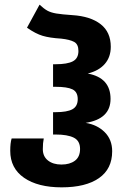

<svg xmlns="http://www.w3.org/2000/svg" viewBox="-20 -795 533 825"><path d="M24 -147Q24 -181 30 -200H168Q164 -181 164 -154Q164 -123 186 -105.5Q208 -88 244 -88Q280 -88 302 -104.5Q324 -121 324 -155Q324 -190 297 -203.5Q270 -217 219 -217H208V-313H219Q268 -313 291 -325.5Q314 -338 314 -369Q314 -400 291.5 -411Q269 -422 219 -422H208V-519H219Q269 -519 293 -531.5Q317 -544 317 -576Q317 -605 298.5 -615Q280 -625 243 -629Q194 -632 163.5 -641Q133 -650 96 -676L150 -775Q168 -758 183 -749.5Q198 -741 222 -737Q246 -733 291 -730Q369 -725 412.5 -691Q456 -657 456 -594Q456 -550 430.5 -520.5Q405 -491 357 -479Q455 -461 455 -370Q455 -284 348 -267Q398 -259 430 -227Q462 -195 462 -145Q462 -69 405 -29.5Q348 10 245 10Q143 10 83.5 -31Q24 -72 24 -147Z"/></svg>

Font: Noto Sans Georgian Bold Cond
Style: Regular
Weight: 700
Width: 3
Designer: Monotype Design team
Foundry: Monotype Imaging Inc.
Version: Version 1.000